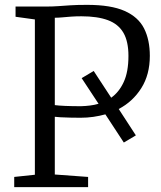

<svg xmlns="http://www.w3.org/2000/svg" viewBox="-20 -770 664 790"><path d="M38.5 0V-42L123.5 -51V-690L44 -701V-743H164.5Q197.5 -743 220.5 -744.8Q243.5 -746.5 269.8 -748.2Q296 -750 338.5 -750Q436.5 -750 492.8 -725Q549 -700 572.8 -653Q596.5 -606 596.5 -540Q596.5 -463 561.5 -407.5Q526.5 -352 468.5 -321.5L539 -213L489.5 -183.5L413.5 -299.5Q390 -293 364.2 -289.2Q338.5 -285.5 311.5 -285.5Q292.5 -285.5 269.5 -286Q246.5 -286.5 228.5 -287.5Q210.5 -288.5 205.5 -289.5V-52L342.5 -42V0ZM313 -333Q332 -333.5 350.2 -335.8Q368.5 -338 385.5 -343L316 -448.5L365.5 -478L437.5 -368Q470 -391 489.2 -432.8Q508.5 -474.5 508.5 -540Q508.5 -599.5 487.8 -635.2Q467 -671 424 -687Q381 -703 314.5 -703Q291 -703 271.2 -701.5Q251.5 -700 235.5 -698.5Q219.5 -697 205.5 -697V-337.5Q220 -335.5 248.2 -334.2Q276.5 -333 313 -333Z"/></svg>

Font: Merriweather 24pt Light
Style: Regular
Weight: 300
Designer: Eben Sorkin
Foundry: Eben Sorkin
Version: Version 2.100